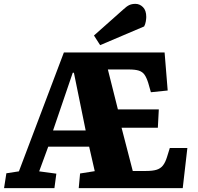

<svg xmlns="http://www.w3.org/2000/svg" viewBox="-20 -975 1024 995"><path d="M1 0 13 -77 78 -87 311 -703H833L849 -506L762 -497L748 -546Q739 -574 728.5 -588.5Q718 -603 699.5 -609Q681 -615 647 -615H539L591 -408H803L798 -313H610L668 -89H737Q770 -89 790.5 -95Q811 -101 824 -117Q837 -133 846 -163L860 -208H951L927 0H388L395 -76L471 -88L442 -215H230L183 -87L272 -75L262 0ZM255 -299H424L363 -598H357ZM619 -926Q636 -942 649.5 -948.5Q663 -955 682 -955Q704 -955 721 -938Q738 -921 738 -887Q738 -878 735.5 -863.5Q733 -849 727 -838L499 -741L467 -791Z"/></svg>

Font: Literata 18pt ExtraBold
Style: Italic
Weight: 800
Italic angle: -2°
Designer: Latin by Veronika Burian and Jose Scaglione. Greek by Irene Vlachou. Cyrillic by Vera Evstafieva
Foundry: TypeTogether
Version: Version 3.103;gftools[0.9.29]